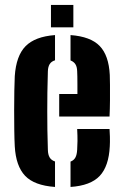

<svg xmlns="http://www.w3.org/2000/svg" viewBox="-20 -751 500 780"><path d="M40 -156.5Q38.5 -183.5 38 -222.2Q37.5 -261 37.5 -303.2Q37.5 -345.5 38.2 -382.5Q39 -419.5 40 -441.5Q45.5 -524.5 84 -563.5Q122.5 -602.5 203.5 -608.5V-506Q188.5 -501.5 181.8 -490.5Q175 -479.5 174.5 -461.5Q173 -415.5 172.5 -375.8Q172 -336 172 -298.8Q172 -261.5 172.5 -223.2Q173 -185 174.5 -142Q175 -122.5 181.8 -111.2Q188.5 -100 203.5 -95V8.5Q119 2.5 81.8 -37Q44.5 -76.5 40 -156.5ZM266.5 8.5V-94.5Q280 -99.5 286.2 -111Q292.5 -122.5 293.5 -143Q294.5 -158 294.8 -178.2Q295 -198.5 293.5 -227H425Q426 -218.5 426.5 -195.8Q427 -173 426 -156.5Q422 -75.5 385 -36.2Q348 3 266.5 8.5ZM220.5 -277.5V-369H294.5Q294.5 -389 294.5 -408Q294.5 -427 294.2 -441.2Q294 -455.5 293.5 -461.5Q293 -480 286.2 -490.2Q279.5 -500.5 266.5 -505.5V-608.5Q348 -602.5 385 -564.2Q422 -526 426 -446.5Q426.5 -435 426.8 -406.2Q427 -377.5 426.8 -342.5Q426.5 -307.5 425 -277.5ZM187 -640V-731H278V-640Z"/></svg>

Font: Big Shoulders Stencil Text Thin ExtraBold
Style: Regular
Weight: 800
Version: Version 2.001